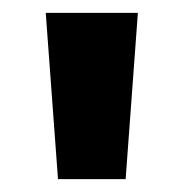

<svg xmlns="http://www.w3.org/2000/svg" viewBox="-20 -734 284 298"><path d="M194 -714 175 -456H70L51 -714Z"/></svg>

Font: Noto Sans Lao Condensed
Style: Bold
Weight: 700
Width: 3
Designer: Monotype Design Team
Foundry: Monotype Imaging Inc.
Version: Version 2.003; ttfautohint (v1.8.4.7-5d5b)